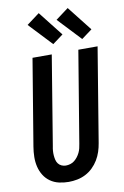

<svg xmlns="http://www.w3.org/2000/svg" viewBox="-105 -1043 717 1110"><g transform="rotate(-10 253.0 -487.5)"><path d="M206 8Q177 8 149 1.5Q121 -5 98.5 -21Q76 -37 61.5 -60.5Q47 -84 40.5 -111.5Q34 -139 34.5 -168.5Q35 -198 40 -228L124 -735H237L151 -212Q148 -198 147 -184.5Q146 -171 147 -158Q148 -145 151 -132Q154 -119 161.5 -109Q169 -99 181 -93.5Q193 -88 206 -88Q219 -88 232.5 -92Q246 -96 256.5 -104.5Q267 -113 275.5 -124Q284 -135 290 -147.5Q296 -160 299 -172.5Q302 -185 304 -198L393 -735H506L415 -183Q411 -158 403 -133.5Q395 -109 381.5 -86.5Q368 -64 348.5 -45Q329 -26 305.5 -14Q282 -2 256.5 3Q231 8 206 8ZM426 -792 299 -927 374 -983 488 -838ZM256 -792 129 -927 204 -983 318 -838Z"/></g></svg>

Font: Iosevka
Style: Bold Italic
Weight: 700
Italic angle: -9°
Monospace: yes
Designer: Belleve Invis
Foundry: Belleve Invis
Version: Version 32.5.0; ttfautohint (v1.8.4)